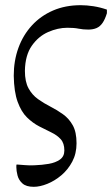

<svg xmlns="http://www.w3.org/2000/svg" viewBox="-20 -501 432 740"><path d="M110 219Q81 219 66.5 206Q52 193 47.5 175Q43 157 43 144Q43 142 43 138.5Q43 135 44 133Q60 134 77.5 135.5Q95 137 113 136Q142 135 168 130.5Q194 126 211 114Q228 102 228 79Q228 51 214 35.5Q200 20 178 9.5Q156 -1 131 -14Q106 -27 84 -48.5Q62 -70 48 -108.5Q34 -147 33 -209Q33 -267 51 -316.5Q69 -366 103 -403Q137 -440 184.5 -460.5Q232 -481 291 -481Q314 -481 340 -477Q366 -473 392 -464V-450Q385 -427 375.5 -413Q366 -399 352.5 -393Q339 -387 320 -387Q300 -387 283 -390.5Q266 -394 240 -394Q203 -394 165.5 -377.5Q128 -361 102.5 -324.5Q77 -288 76 -228Q76 -186 90 -160.5Q104 -135 126.5 -119Q149 -103 174.5 -90Q200 -77 223 -60.5Q246 -44 260.5 -18Q275 8 275 51Q275 91 258.5 122Q242 153 216.5 174.5Q191 196 162.5 207.5Q134 219 110 219Z"/></svg>

Font: STIX Two Text
Style: Italic
Weight: 400
Italic angle: -12°
Designer: Ross Mills, John Hudson & Paul Hanslow, Tiro Typeworks Ltd; with prior portions MicroPress Inc. and Coen Hoffman, Elsevi
Foundry: Tiro Typeworks Ltd
Version: Version 2.13 b171